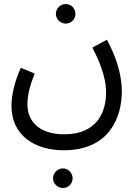

<svg xmlns="http://www.w3.org/2000/svg" viewBox="-20 -515 676 952"><path d="M306 -398C333 -398 354 -420 354 -446C354 -473 333 -495 306 -495C279 -495 257 -473 257 -446C257 -420 279 -398 306 -398ZM37 11C37 156 152 230 296 230C528 230 584 59 584 -61C584 -156 549 -246 510 -318L438 -279C492 -176 506 -106 506 -57C506 44 459 151 298 151C188 151 116 98 116 2C116 -43 128 -91 152 -150L83 -179C48 -100 37 -37 37 11ZM292 417C319 417 340 396 340 369C340 343 319 320 292 320C265 320 243 343 243 369C243 396 265 417 292 417Z"/></svg>

Font: Noto Sans Arabic SemCond
Style: Regular
Weight: 400
Width: 4
Designer: Monotype Design Team, Nadine Chahine, Nizar Qandah and Khaled Hosny
Foundry: Monotype Imaging Inc.
Version: Version 2.012